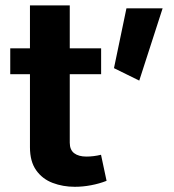

<svg xmlns="http://www.w3.org/2000/svg" viewBox="-20 -698 654 723"><path d="M456.1 -666.5 409.2 -441.4 504.4 -394.5 592.3 -666.5ZM360.4 -115.2Q346.7 -111.8 332.5 -110.1Q318.4 -108.4 305.7 -108.4Q275.9 -108.4 259.3 -121.1Q242.7 -133.8 242.7 -160.6V-677.7H92.8V-143.6Q92.8 -89.8 116.2 -56.9Q139.6 -23.9 178.2 -9.3Q216.8 5.4 261.7 5.4Q292 5.4 323 -0.5Q354 -6.3 381.3 -17.1ZM18.6 -418.5H360.8V-516.1H18.6Z"/></svg>

Font: Estedad-FD-VF Thin
Style: Regular
Weight: 100
Designer: Amin Abedi
Version: Version 5.0